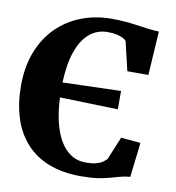

<svg xmlns="http://www.w3.org/2000/svg" viewBox="-84 -826 835 912"><g transform="rotate(10 333.0 -370.0)"><path d="M366.5 11Q277.5 11 210.8 -15.2Q144 -41.5 99.8 -91Q55.5 -140.5 33.8 -209.5Q12 -278.5 12 -363.5Q12 -454 39.5 -525.8Q67 -597.5 117 -647.8Q167 -698 234.8 -724.5Q302.5 -751 382.5 -751Q420.5 -751 451 -748.2Q481.5 -745.5 508 -741.5Q534.5 -737.5 560 -734.2Q585.5 -731 612.5 -730L599 -518.5H497.5L464.5 -658.5Q459.5 -665.5 447.5 -671.5Q435.5 -677.5 417.2 -681.5Q399 -685.5 373.5 -685.5Q324.5 -685.5 287.8 -655.5Q251 -625.5 229 -565Q207 -504.5 203.5 -412.5L484.5 -421V-332.5L204 -340.5Q206.5 -278.5 218.5 -226.5Q230.5 -174.5 252 -136.8Q273.5 -99 305 -78Q336.5 -57 378 -57Q407 -57 426.2 -62Q445.5 -67 457.5 -75Q469.5 -83 477.5 -91.5L523.5 -202.5L618 -194L598.5 -27Q573.5 -25 551.5 -19Q529.5 -13 504.8 -6Q480 1 447 6Q414 11 366.5 11Z"/></g></svg>

Font: Merriweather 28pt Black
Style: Regular
Weight: 900
Version: Version 2.100